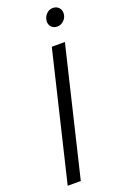

<svg xmlns="http://www.w3.org/2000/svg" viewBox="-167 -928 634 978"><g transform="rotate(-20 150.5 -438.5)"><path d="M20 0 186 -693H257L91 0ZM249 -780Q230 -780 218 -791.5Q206 -803 206 -821Q206 -843 221 -860Q236 -877 258 -877Q277 -877 289 -865Q301 -853 301 -835Q301 -812 285 -796Q269 -780 249 -780Z"/></g></svg>

Font: Ubuntu Sans Condensed
Style: Italic
Weight: 400
Width: 3
Italic angle: -13.5°
Designer: Dalton Maag Ltd
Foundry: Dalton Maag Ltd
Version: Version 1.006; ttfautohint (v1.8.4.7-5d5b)